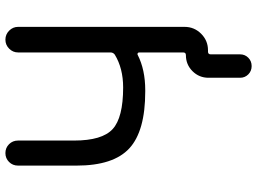

<svg xmlns="http://www.w3.org/2000/svg" viewBox="-138 -656 933 696"><g transform="rotate(-90 328.0 -308.5)"><path d="M166 -505.9Q166 -404.3 207.5 -366.2Q249 -328.1 358.4 -328.1Q427.7 -328.1 477.5 -358.4Q485.4 -364.3 485.4 -374V-709Q485.4 -727.5 499 -741.2Q512.7 -754.9 531.7 -754.9Q550.8 -754.9 564.5 -741.2Q578.1 -727.5 578.1 -709V-105.5Q578.1 -70.3 553.2 -45.4Q528.3 -20.5 493.2 -20.5H492.2H488.3Q478.5 -20.5 478.5 -10.7V95.7Q478.5 113.3 466.3 125.5Q454.1 137.7 436 137.7Q418 137.7 405.8 125.5Q393.6 113.3 393.6 95.7V-18.6Q393.6 -52.7 417.5 -76.7Q441.4 -100.6 475.6 -100.6Q485.4 -100.6 485.4 -110.4V-270.5Q485.4 -273.4 482.4 -275.4Q479.5 -277.3 476.6 -275.4Q422.9 -248 348.6 -248Q345.7 -248 343.8 -248Q200.2 -248 137.7 -305.7Q75.2 -363.3 75.2 -497.1V-709Q75.2 -728.5 88.4 -741.7Q101.6 -754.9 120.6 -754.9Q139.6 -754.9 152.8 -741.7Q166 -728.5 166 -709Z"/></g></svg>

Font: Gen Jyuu GothicX Regular
Style: Regular
Weight: 400
Designer: [Source Han Sans]
Ryoko NISHIZUKA  (kana & ideographs); Paul D. Hunt (Latin, Greek & Cyrillic); Wenlong ZHANG  (bopomofo
Version: Version 1.002.20150607